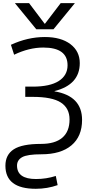

<svg xmlns="http://www.w3.org/2000/svg" viewBox="-20 -977 590 1228"><path d="M242.2 -56.6Q332 -56.6 378.4 -96.2Q424.8 -135.7 424.8 -212.9Q424.8 -285.2 369.1 -321.3Q313.5 -357.4 189.5 -357.4H141.6V-422.9H189.5Q299.8 -422.9 356 -459Q412.1 -495.1 412.1 -559.6Q412.1 -672.9 256.8 -672.9Q166 -672.9 70.3 -627L49.8 -690.4Q157.2 -740.2 266.6 -740.2Q370.1 -740.2 430.2 -694.8Q490.2 -649.4 490.2 -573.2Q490.2 -435.5 329.1 -394.5V-392.6Q504.9 -363.3 504.9 -210Q504.9 -104.5 437 -47.4Q369.1 9.8 245.1 9.8Q154.3 9.8 121.6 28.3Q88.9 46.9 88.9 82Q88.9 168 210 168Q276.4 168 336.9 148.4L348.6 207Q282.2 230.5 209 230.5Q14.6 230.5 14.6 83Q14.6 12.7 67.9 -22Q121.1 -56.6 242.2 -56.6ZM267.6 -825.2 368.2 -957H459L322.3 -790H211.9L75.2 -957H166L265.6 -825.2Z"/></svg>

Font: Gen Shin Gothic Normal
Style: Regular
Weight: 300
Designer: [Source Han Sans]
Ryoko NISHIZUKA  (kana & ideographs); Paul D. Hunt (Latin, Greek & Cyrillic); Wenlong ZHANG  (bopomofo
Version: Version 1.002.20150607